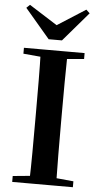

<svg xmlns="http://www.w3.org/2000/svg" viewBox="-64 -1017 553 1056"><g transform="rotate(5 213.0 -489.5)"><path d="M57.9 -978.7 250.2 -856.7H176.9L369 -979.4L388.6 -960.8L249.9 -799.2H176.5L39 -960.8ZM45.1 0V-32.6L198.2 -47.3H226L380.1 -32.6V0ZM138.6 0Q141.4 -85.2 141.7 -171.8Q142.1 -258.5 142.1 -346.1V-393.6Q142.1 -481.3 141.7 -567.7Q141.4 -654.1 138.6 -740.5H287Q285.3 -655.6 284.8 -568.4Q284.3 -481.3 284.3 -393.6V-346.9Q284.3 -259.9 284.8 -173.3Q285.3 -86.6 287 0ZM45.1 -707.9V-740.5H380.1V-707.9L226 -694.2H198.2Z"/></g></svg>

Font: Noto Serif KR
Style: Regular
Weight: 200
Designer: Ryoko NISHIZUKA 西塚涼子 (kana & ideographs); Frank Grießhammer (Latin, Greek & Cyrillic); Wenlong ZHANG 张文龙 (bopomofo); San
Foundry: Adobe
Version: Version 2.001;hotconv 1.1.0;makeotfexe 2.6.0